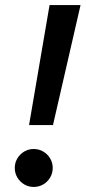

<svg xmlns="http://www.w3.org/2000/svg" viewBox="-20 -740 346 768"><path d="M178.2 -719.7H302.2L191.9 -239.7H96.2ZM39.1 -68.4Q39.1 -88.9 49.3 -106.2Q59.6 -123.5 76.9 -133.8Q94.2 -144 114.7 -144Q135.7 -144 153.1 -133.8Q170.4 -123.5 180.7 -106.2Q190.9 -88.9 190.9 -68.4Q190.9 -47.4 180.7 -30Q170.4 -12.7 153.1 -2.4Q135.7 7.8 114.7 7.8Q94.2 7.8 76.9 -2.4Q59.6 -12.7 49.3 -30Q39.1 -47.4 39.1 -68.4Z"/></svg>

Font: Reddit Sans Fudge SmBold Italic
Style: Regular
Weight: 600
Italic angle: -11.25°
Designer: Stephen Hutchings
Version: Version 1.013